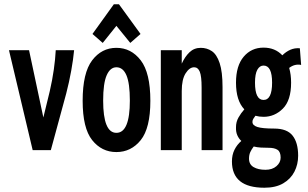

<svg xmlns="http://www.w3.org/2000/svg" viewBox="-20 -703 1440 899"><path d="M133 0 22 -468H116L183 -153L213 -276Q225 -328 232 -377.5Q239 -427 241 -468H327Q323 -425 313.5 -372Q304 -319 290 -265L218 0Z M525 9Q456 9 411.5 -47Q367 -103 367 -231Q367 -362 411.5 -420.5Q456 -479 525 -479Q594 -479 639 -420.5Q684 -362 684 -231Q684 -103 639 -47Q594 9 525 9ZM525 -81Q588 -81 588 -232Q588 -313 572 -350.5Q556 -388 525 -388Q496 -388 479.5 -350.5Q463 -313 463 -232Q463 -81 525 -81ZM461 -502 413 -544 513 -683H537L638 -544L590 -502L525 -582Z M733 0V-468H831V-405Q846 -438 867.5 -458.5Q889 -479 920 -479Q949 -479 972 -463.5Q995 -448 1008.5 -407.5Q1022 -367 1022 -295V0H924V-293Q924 -346 915.5 -367Q907 -388 889 -388Q867 -388 849 -359.5Q831 -331 831 -277V0Z M1214 -156Q1194 -156 1176 -161Q1170 -153 1166 -146.5Q1162 -140 1162 -132Q1162 -116 1185 -108.5Q1208 -101 1264 -101Q1324 -101 1350 -68Q1376 -35 1376 26Q1376 67 1358.5 101Q1341 135 1306 155.5Q1271 176 1218 176Q1066 176 1066 53Q1066 22 1078 -2Q1090 -26 1110 -43Q1098 -54 1091 -70Q1084 -86 1085 -108Q1085 -132 1096.5 -152.5Q1108 -173 1124 -191Q1085 -232 1085 -316Q1085 -395 1121 -437.5Q1157 -480 1214 -480Q1268 -480 1302 -444Q1319 -461 1339.5 -470Q1360 -479 1384 -477L1390 -399Q1360 -405 1334 -385Q1343 -354 1343 -316Q1343 -233 1304.5 -194.5Q1266 -156 1214 -156ZM1214 -235Q1254 -235 1254 -316Q1254 -396 1214 -396Q1196 -396 1185 -376.5Q1174 -357 1174 -316Q1174 -235 1214 -235ZM1146 40Q1146 67 1167.5 79.5Q1189 92 1223 92Q1255 92 1274.5 75Q1294 58 1294 35Q1294 8 1279.5 -1.5Q1265 -11 1238 -11Q1220 -11 1202 -12Q1184 -13 1168 -17Q1158 -4 1152 9Q1146 22 1146 40Z"/></svg>

Font: Inconsolata ExtraCondensed ExtraBold
Style: Regular
Weight: 800
Width: 2
Monospace: yes
Designer: Raph Levien, Cyreal, Brenton Simpson
Foundry: Raph Levien, Cyreal, Google
Version: Version 3.001; ttfautohint (v1.8.2.53-6de2)